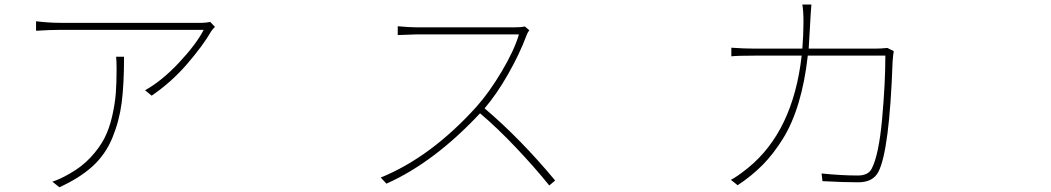

<svg xmlns="http://www.w3.org/2000/svg" viewBox="-20 -791 4540 829"><path d="M481.4 -545.9H515.6Q515.6 -426.8 505.4 -347.7Q495.1 -268.6 465.3 -196.3Q435.5 -124 379.9 -73.2Q324.2 -22.5 236.3 17.6L206.1 -6.8Q238.3 -16.6 280.3 -41Q333 -70.3 371.1 -111.3Q409.2 -152.3 430.7 -193.8Q452.1 -235.4 464.4 -289.6Q476.6 -343.8 480 -388.7Q483.4 -433.6 483.4 -491.2Q483.4 -526.4 481.4 -545.9ZM887.7 -696.3 908.2 -674.8 901.4 -668Q894.5 -660.2 891.6 -655.3Q857.4 -595.7 789.1 -516.1Q720.7 -436.5 634.8 -377.9L606.4 -401.4Q678.7 -441.4 752.9 -520.5Q827.1 -599.6 859.4 -662.1H241.2Q198.2 -662.1 135.7 -658.2V-699.2Q190.4 -692.4 241.2 -692.4H850.6Q868.2 -692.4 887.7 -696.3Z M2246.1 -676.8 2265.6 -660.2Q2256.8 -649.4 2252 -634.8Q2223.6 -558.6 2174.3 -471.7Q2125 -384.8 2072.3 -323.2Q2226.6 -192.4 2377 -11.7L2351.6 9.8Q2292 -64.5 2210 -151.4Q2127.9 -238.3 2052.7 -301.8Q1854.5 -89.8 1648.4 2L1624 -24.4Q1841.8 -113.3 2038.1 -331.1Q2092.8 -392.6 2146.5 -482.9Q2200.2 -573.2 2220.7 -642.6H1781.2L1697.3 -639.6V-677.7Q1749 -672.9 1781.2 -672.9H2200.2Q2231.4 -672.9 2246.1 -676.8Z M3483.4 -771.5Q3480.5 -739.3 3477.1 -673.8Q3473.6 -608.4 3471.7 -581.1H3760.7Q3782.2 -581.1 3811.5 -584L3838.9 -570.3Q3835.9 -551.8 3834 -525.4Q3820.3 -140.6 3772.5 -48.8Q3749 -3.9 3685.5 -3.9Q3622.1 -3.9 3531.2 -8.8L3527.3 -42Q3613.3 -33.2 3683.6 -33.2Q3729.5 -33.2 3744.1 -63.5Q3774.4 -122.1 3788.6 -276.4Q3802.7 -430.7 3802.7 -550.8H3467.8Q3455.1 -436.5 3427.7 -346.2Q3400.4 -255.9 3359.4 -190.4Q3318.4 -125 3272.5 -78.6Q3226.6 -32.2 3165 8.8L3135.7 -14.6Q3160.2 -26.4 3209 -65.4Q3404.3 -223.6 3441.4 -550.8H3237.3Q3167 -550.8 3137.7 -547.9V-585Q3194.3 -581.1 3236.3 -581.1H3444.3Q3449.2 -641.6 3449.2 -697.3Q3449.2 -742.2 3444.3 -771.5Z"/></svg>

Font: Bpmf Zihi Sans ExtraLight
Style: ExtraLight
Weight: 250
Foundry: But Ko
Version: Version 1.320